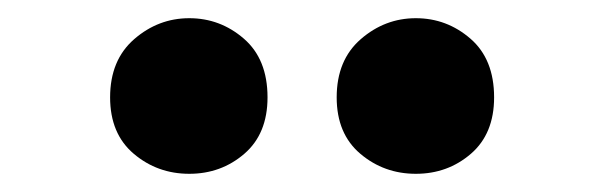

<svg xmlns="http://www.w3.org/2000/svg" viewBox="-20 -750 664 211"><path d="M437 -559Q402 -559 376 -581Q350 -603 350 -643Q350 -684 376.5 -707Q403 -730 437 -730Q471 -730 497 -707.5Q523 -685 523 -643Q523 -603 497.5 -581Q472 -559 437 -559ZM188 -559Q153 -559 127 -581Q101 -603 101 -643Q101 -684 127.5 -707Q154 -730 188 -730Q222 -730 248 -707.5Q274 -685 274 -643Q274 -603 248.5 -581Q223 -559 188 -559Z"/></svg>

Font: Onest ExtraBold
Style: Regular
Weight: 800
Designer: Dmitri Voloshin, Andrey Kudryavtsev
Foundry: Dmitri Voloshin, Andrey Kudryavtsev
Version: Version 1.000;gftools[0.9.33]